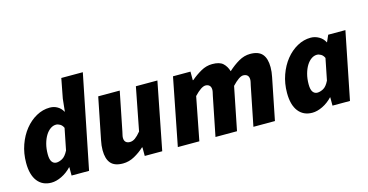

<svg xmlns="http://www.w3.org/2000/svg" viewBox="-74 -1032 2645 1379"><g transform="rotate(-15 1249.0 -342.0)"><path d="M392 -456 402 -550 430 -696H590L450 0H320V-62H318Q285 -27 244.5 -7.5Q204 12 168 12Q102 12 65 -35.5Q28 -83 28 -172Q28 -243 50 -305Q72 -367 109 -413Q146 -459 194 -485.5Q242 -512 294 -512Q326 -512 351 -497Q376 -482 390 -456ZM240 -118Q259 -118 283 -130.5Q307 -143 328 -184L360 -344Q351 -364 335.5 -373Q320 -382 306 -382Q284 -382 264 -368Q244 -354 228.5 -329Q213 -304 203.5 -269Q194 -234 194 -192Q194 -153 206.5 -135.5Q219 -118 240 -118Z M1092 -500 994 0H864V-64H860Q828 -34 786.5 -11Q745 12 700 12Q638 12 610 -20.5Q582 -53 582 -118Q582 -152 590 -190L652 -500H812L754 -210Q751 -196 748.5 -185.5Q746 -175 746 -166Q746 -145 757 -134.5Q768 -124 788 -124Q808 -124 827 -137.5Q846 -151 870 -180L932 -500Z M1110 0 1208 -500H1338V-436H1342Q1377 -466 1417.5 -489Q1458 -512 1502 -512Q1556 -512 1581 -489.5Q1606 -467 1618 -428Q1657 -464 1698.5 -488Q1740 -512 1784 -512Q1846 -512 1874 -479.5Q1902 -447 1902 -382Q1902 -348 1894 -310L1832 0H1672L1730 -290Q1733 -304 1735.5 -314.5Q1738 -325 1738 -334Q1738 -355 1727 -365.5Q1716 -376 1696 -376Q1667 -376 1614 -320L1550 0H1390L1448 -290Q1451 -304 1453.5 -314.5Q1456 -325 1456 -334Q1456 -355 1445 -365.5Q1434 -376 1416 -376Q1385 -376 1332 -320L1270 0Z M2108 12Q2042 12 2005 -35.5Q1968 -83 1968 -172Q1968 -243 1990 -305Q2012 -367 2049 -413Q2086 -459 2134 -485.5Q2182 -512 2234 -512Q2266 -512 2295 -495.5Q2324 -479 2338 -450H2340L2362 -500H2490L2390 0H2260V-62H2258Q2225 -27 2184.5 -7.5Q2144 12 2108 12ZM2180 -118Q2200 -118 2224 -130.5Q2248 -143 2268 -184L2300 -344Q2291 -364 2275.5 -373Q2260 -382 2246 -382Q2224 -382 2204 -368Q2184 -354 2168.5 -329Q2153 -304 2143.5 -269Q2134 -234 2134 -192Q2134 -153 2146.5 -135.5Q2159 -118 2180 -118Z"/></g></svg>

Font: mr_Source Sans Pro
Style: Italic
Weight: 900
Italic angle: -11°
Designer: Paul D. Hunt
Foundry: Adobe Systems Incorporated
Version: Version 1.076;July 10, 2024;FontCreator 11.5.0.2430 64-bit